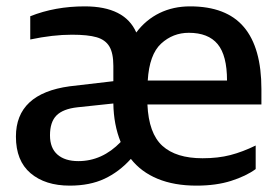

<svg xmlns="http://www.w3.org/2000/svg" viewBox="-20 -548 871 603"><path d="M30 -119Q30 -254 199 -277L336 -293V-341Q336 -381 323.5 -402Q311 -423 283.5 -431Q256 -439 206 -439Q146 -439 75 -424V-497Q153 -528 246 -528Q372 -528 408 -446Q438 -486 481 -507Q524 -528 577 -528Q691 -528 746 -463Q801 -398 801 -268V-220H443Q447 -129 490 -90Q533 -51 616 -51Q665 -51 703.5 -61Q742 -71 783 -91V-17Q753 5 706 20Q659 35 597 35Q527 35 475 13.5Q423 -8 391 -49Q354 -8 308 13.5Q262 35 199 35Q122 35 76 -4Q30 -43 30 -119ZM444 -295H693Q693 -374 663.5 -409.5Q634 -445 573 -445Q523 -445 486 -411Q449 -377 444 -295ZM336 -223 223 -211Q178 -206 157.5 -185.5Q137 -165 137 -123Q137 -83 160.5 -62.5Q184 -42 226 -42Q301 -42 359 -102Q337 -156 336 -223Z"/></svg>

Font: Gmarket Sans TTF Medium
Style: Regular
Weight: 500
Designer: Creative Director : Sungho Lee; Art Director : Kiwoong Choi; Project Manager : Sori Yang, Jongwook Yoon; Font Designer :
Foundry: Sandoll Inc.
Version: Version 1.000;hotconv 1.0.109;makeotfexe 2.5.65596